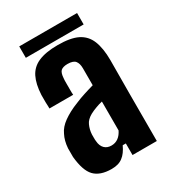

<svg xmlns="http://www.w3.org/2000/svg" viewBox="-173 -783 788 882"><g transform="rotate(-30 221.5 -342.0)"><path d="M157.2 7.8C182.6 7.8 202.1 2 216.8 -9.8C231.4 -20.5 244.1 -38.1 254.9 -61.5H271.5V0H400.4C400.4 -190.4 400.4 -334 401.4 -428.7C401.4 -470.7 395.5 -505.9 384.8 -532.2C374 -558.6 356.4 -578.1 331.1 -590.8C305.7 -603.5 270.5 -609.4 225.6 -609.4C182.6 -609.4 148.4 -603.5 122.1 -591.8C97.7 -581.1 79.1 -563.5 67.4 -540C55.7 -516.6 48.8 -486.3 46.9 -448.2V-408.2C47.9 -392.6 47.9 -381.8 47.9 -376H173.8C172.9 -382.8 172.9 -391.6 172.9 -403.3V-437.5C172.9 -448.2 172.9 -457 173.8 -462.9C174.8 -481.4 178.7 -494.1 185.5 -501C192.4 -507.8 205.1 -511.7 221.7 -511.7C242.2 -511.7 255.9 -506.8 262.7 -498C269.5 -489.3 273.4 -476.6 273.4 -459V-369.1C254.9 -364.3 238.3 -358.4 221.7 -353.5C205.1 -348.6 188.5 -341.8 171.9 -335C138.7 -322.3 112.3 -307.6 91.8 -293C71.3 -278.3 56.6 -261.7 47.9 -242.2C38.1 -223.6 32.2 -201.2 30.3 -174.8V-151.4V-128.9C35.2 -79.1 46.9 -43.9 66.4 -23.4C85.9 -2.9 116.2 7.8 157.2 7.8ZM210 -85.9C194.3 -85.9 182.6 -90.8 173.8 -99.6C165 -108.4 159.2 -122.1 158.2 -138.7C157.2 -144.5 157.2 -150.4 157.2 -156.2V-174.8C158.2 -192.4 162.1 -208 168.9 -222.7C174.8 -236.3 186.5 -248 204.1 -257.8C214.8 -263.7 226.6 -268.6 237.3 -272.5C249 -277.3 260.7 -280.3 272.5 -283.2V-129.9C265.6 -116.2 257.8 -105.5 247.1 -97.7C236.3 -89.8 224.6 -85.9 210 -85.9ZM70.3 -692.4V-631.8H377V-692.4H70.3Z"/></g></svg>

Font: Yellow Ladder Regular
Style: Regular
Weight: 400
Designer: Zima Creative
Version: Version 2.002